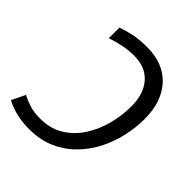

<svg xmlns="http://www.w3.org/2000/svg" viewBox="-208 -855 996 996"><g transform="rotate(45 290.0 -357.0)"><path d="M299 -724Q418 -724 485.5 -651Q553 -578 553 -451Q553 -387 538 -321Q523 -255 492.5 -196Q462 -137 415.5 -90.5Q369 -44 307 -17Q245 10 167 10Q67 10 -7 -30L29 -104Q56 -90 89.5 -79.5Q123 -69 167 -69Q242 -69 296.5 -102.5Q351 -136 387 -191.5Q423 -247 440.5 -314.5Q458 -382 458 -449Q458 -540 412 -592.5Q366 -645 283 -645Q242 -645 202.5 -637Q163 -629 125 -616V-694Q164 -708 204 -716Q244 -724 299 -724Z"/></g></svg>

Font: Noto Sans
Style: Italic
Weight: 400
Italic angle: -12°
Designer: Monotype Design Team
Foundry: Monotype Imaging Inc.
Version: Version 2.013; ttfautohint (v1.8.4.7-5d5b)